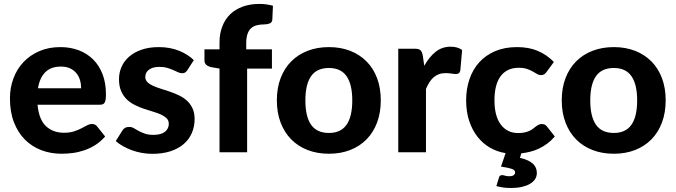

<svg xmlns="http://www.w3.org/2000/svg" viewBox="-20 -758 3364 956"><path d="M167 -236.5Q173.5 -164 208.2 -130.5Q243 -97 299 -97Q327.5 -97 348.2 -103.8Q369 -110.5 384.8 -118.8Q400.5 -127 413.2 -133.8Q426 -140.5 438.5 -140.5Q454.5 -140.5 463.5 -128.5L503.5 -78.5Q481.5 -53 455 -36.2Q428.5 -19.5 400 -9.8Q371.5 0 342.5 3.8Q313.5 7.5 286.5 7.5Q232.5 7.5 185.8 -10.2Q139 -28 104.2 -62.8Q69.5 -97.5 49.5 -149Q29.5 -200.5 29.5 -268.5Q29.5 -321 46.8 -367.5Q64 -414 96.5 -448.5Q129 -483 175.5 -503.2Q222 -523.5 280.5 -523.5Q330 -523.5 371.8 -507.8Q413.5 -492 443.8 -462Q474 -432 490.8 -388.2Q507.5 -344.5 507.5 -288.5Q507.5 -273 506 -263Q504.5 -253 501 -247Q497.5 -241 491.5 -238.8Q485.5 -236.5 476 -236.5ZM384 -318.5Q384 -340 378.2 -359.5Q372.5 -379 360 -394Q347.5 -409 328.5 -417.8Q309.5 -426.5 283 -426.5Q233.5 -426.5 205.5 -398.5Q177.5 -370.5 169 -318.5Z M913.5 -409.5Q908 -401 902.2 -397.2Q896.5 -393.5 886.5 -393.5Q876.5 -393.5 866 -398.5Q855.5 -403.5 842.5 -409.2Q829.5 -415 812.8 -420Q796 -425 774 -425Q740.5 -425 722 -411.2Q703.5 -397.5 703.5 -375Q703.5 -359.5 714 -349Q724.5 -338.5 741.8 -330.8Q759 -323 781 -316.2Q803 -309.5 826.2 -301.5Q849.5 -293.5 871.5 -283Q893.5 -272.5 910.8 -256.8Q928 -241 938.5 -218.8Q949 -196.5 949 -165Q949 -127.5 935.2 -95.8Q921.5 -64 895 -41Q868.5 -18 829 -5Q789.5 8 738 8Q711.5 8 685.5 3.2Q659.5 -1.5 636 -10.2Q612.5 -19 592 -30.5Q571.5 -42 556.5 -55.5L588.5 -107Q594 -116 602.2 -121Q610.5 -126 623.5 -126Q636 -126 646.5 -119.8Q657 -113.5 670 -106.2Q683 -99 700.8 -92.8Q718.5 -86.5 745 -86.5Q765 -86.5 779.5 -91Q794 -95.5 803 -103.2Q812 -111 816.2 -120.8Q820.5 -130.5 820.5 -141Q820.5 -158 809.8 -168.8Q799 -179.5 781.8 -187.5Q764.5 -195.5 742 -202Q719.5 -208.5 696.2 -216.5Q673 -224.5 650.8 -235.5Q628.5 -246.5 611.2 -263.2Q594 -280 583.2 -304.5Q572.5 -329 572.5 -364Q572.5 -396 585 -424.8Q597.5 -453.5 622.5 -475.5Q647.5 -497.5 684.8 -510.5Q722 -523.5 771 -523.5Q826 -523.5 871 -505.5Q916 -487.5 945 -458.5Z M1073 0V-416.5L1033 -423.5Q1017.5 -426.5 1007.8 -434.5Q998 -442.5 998 -457.5V-512.5H1073V-546.5Q1073 -590.5 1086.8 -626.2Q1100.5 -662 1126 -686.8Q1151.5 -711.5 1188.5 -725Q1225.5 -738.5 1272 -738.5Q1290 -738.5 1306.2 -736.2Q1322.5 -734 1339 -729.5L1336 -661.5Q1335 -646 1322.8 -641.2Q1310.5 -636.5 1295.5 -636.5Q1274.5 -636.5 1257.8 -632Q1241 -627.5 1229.5 -616.8Q1218 -606 1212 -587.8Q1206 -569.5 1206 -542.5V-512.5H1334V-416.5H1210.5V0Z M1618 -96Q1677 -96 1705.5 -136.8Q1734 -177.5 1734 -258Q1734 -338 1705.5 -378.8Q1677 -419.5 1618 -419.5Q1557.5 -419.5 1529 -378.8Q1500.5 -338 1500.5 -258Q1500.5 -177.5 1529 -136.8Q1557.5 -96 1618 -96ZM1618 -523.5Q1676 -523.5 1723.5 -505Q1771 -486.5 1805 -452.2Q1839 -418 1857.5 -369Q1876 -320 1876 -258.5Q1876 -197 1857.5 -147.8Q1839 -98.5 1805 -64Q1771 -29.5 1723.5 -11Q1676 7.5 1618 7.5Q1559.5 7.5 1511.8 -11Q1464 -29.5 1430 -64Q1396 -98.5 1377.2 -147.8Q1358.5 -197 1358.5 -258.5Q1358.5 -320 1377.2 -369Q1396 -418 1430 -452.2Q1464 -486.5 1511.8 -505Q1559.5 -523.5 1618 -523.5Z M2092.5 -430.5Q2117 -474.5 2149 -500Q2181 -525.5 2224 -525.5Q2259 -525.5 2281 -509L2272 -407Q2269.5 -397 2264.2 -393.2Q2259 -389.5 2250 -389.5Q2242 -389.5 2227 -391.8Q2212 -394 2199 -394Q2180 -394 2165.2 -388.5Q2150.5 -383 2139 -373Q2127.5 -363 2118.2 -348.5Q2109 -334 2101 -315.5V0H1963V-515.5H2044.5Q2065.5 -515.5 2073.5 -508Q2081.5 -500.5 2085 -482Z M2742.5 -78.5Q2724.5 -57.5 2704.5 -42.8Q2684.5 -28 2663.2 -18Q2642 -8 2619.8 -2.5Q2597.5 3 2575.5 5.5L2569 28Q2593 33.5 2609 41.2Q2625 49 2634.8 58.5Q2644.5 68 2648.8 79.5Q2653 91 2653 103.5Q2653 121 2643.8 134.8Q2634.5 148.5 2617.8 158Q2601 167.5 2577.5 172.8Q2554 178 2525.5 178Q2505 178 2487.2 175.8Q2469.5 173.5 2451.5 168.5L2464.5 126Q2467.5 114 2480 114Q2487 114 2495 116.8Q2503 119.5 2516 119.5Q2531 119.5 2538 114Q2545 108.5 2545 101Q2545 88.5 2528.2 82.8Q2511.5 77 2474.5 71.5L2497.5 4.5Q2456 -2 2420.2 -22.5Q2384.5 -43 2358 -76.5Q2331.5 -110 2316.2 -155.8Q2301 -201.5 2301 -258.5Q2301 -315 2317.5 -363.5Q2334 -412 2366 -447.5Q2398 -483 2445.2 -503.2Q2492.5 -523.5 2554.5 -523.5Q2613.5 -523.5 2658 -504.5Q2702.5 -485.5 2738 -449.5L2702 -400.5Q2696 -392.5 2690 -388.2Q2684 -384 2673 -384Q2663 -384 2653.8 -389.8Q2644.5 -395.5 2632.5 -402.2Q2620.5 -409 2604 -414.8Q2587.5 -420.5 2563 -420.5Q2532 -420.5 2509.2 -409.2Q2486.5 -398 2471.5 -377Q2456.5 -356 2449.2 -326Q2442 -296 2442 -258.5Q2442 -179.5 2473.8 -137.5Q2505.5 -95.5 2560.5 -95.5Q2579.5 -95.5 2593.2 -98.8Q2607 -102 2617.2 -107Q2627.5 -112 2635 -118Q2642.5 -124 2649.2 -129Q2656 -134 2662.8 -137.2Q2669.5 -140.5 2678 -140.5Q2694 -140.5 2703 -128.5Z M3036.5 -96Q3095.5 -96 3124 -136.8Q3152.5 -177.5 3152.5 -258Q3152.5 -338 3124 -378.8Q3095.5 -419.5 3036.5 -419.5Q2976 -419.5 2947.5 -378.8Q2919 -338 2919 -258Q2919 -177.5 2947.5 -136.8Q2976 -96 3036.5 -96ZM3036.5 -523.5Q3094.5 -523.5 3142 -505Q3189.5 -486.5 3223.5 -452.2Q3257.5 -418 3276 -369Q3294.5 -320 3294.5 -258.5Q3294.5 -197 3276 -147.8Q3257.5 -98.5 3223.5 -64Q3189.5 -29.5 3142 -11Q3094.5 7.5 3036.5 7.5Q2978 7.5 2930.2 -11Q2882.5 -29.5 2848.5 -64Q2814.5 -98.5 2795.8 -147.8Q2777 -197 2777 -258.5Q2777 -320 2795.8 -369Q2814.5 -418 2848.5 -452.2Q2882.5 -486.5 2930.2 -505Q2978 -523.5 3036.5 -523.5Z"/></svg>

Font: Lato
Style: Regular
Weight: 800
Designer: Lukasz Dziedzic with Adam Twardoch and Botio Nikoltchev
Foundry: tyPoland Lukasz Dziedzic
Version: Version 2.015; 2015-08-06; http://www.latofonts.com/; ttfaut